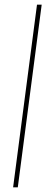

<svg xmlns="http://www.w3.org/2000/svg" viewBox="-20 -800 230 820"><path d="M56 0H36L138 -780H158Z"/></svg>

Font: Tanohe Sans Thin
Style: Italic
Weight: 100
Designer: Village Type and Design LLC & Cristiano Sobral
Foundry: Cooper Hewitt Smithsonian Design Museum
Version: Version 1.00;September 29, 2021;FontCreator 13.0.0.2655 64-b